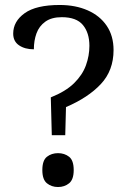

<svg xmlns="http://www.w3.org/2000/svg" viewBox="-20 -744 514 771"><path d="M184 -353Q244 -377 277.5 -410Q311 -443 325 -481.5Q339 -520 339 -560Q339 -612 313 -643.5Q287 -675 228 -675Q187 -675 162 -657Q137 -639 126.5 -610Q116 -581 116 -546Q80 -546 56.5 -562Q33 -578 33 -609Q33 -658 79 -691Q125 -724 220 -724Q283 -724 332 -702.5Q381 -681 408.5 -640.5Q436 -600 436 -543Q436 -461 385 -406.5Q334 -352 245 -314L242 -201H188ZM213 7Q187 7 168.5 -8Q150 -23 150 -61Q150 -100 168.5 -114.5Q187 -129 213 -129Q239 -129 257.5 -114.5Q276 -100 276 -61Q276 -23 257.5 -8Q239 7 213 7Z"/></svg>

Font: Noto Serif Old Uyghur
Style: Regular
Weight: 400
Designer: Lewis McGuffie
Foundry: Google LLC
Version: Version 1.003; ttfautohint (v1.8.4.7-5d5b)